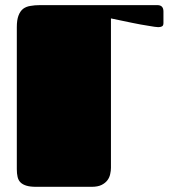

<svg xmlns="http://www.w3.org/2000/svg" viewBox="-20 -721 663 741"><path d="M408.2 -649.9Q452.6 -640.1 490.2 -632.8L522.5 -626.5Q538.1 -623.5 551.8 -621.6Q565.4 -619.1 575.7 -617.7Q585.9 -616.2 590.8 -616.2Q599.1 -616.2 605 -619.1Q610.8 -622.1 610.8 -631.8V-676.8Q610.8 -701.2 587.4 -701.2H133.8Q113.8 -701.2 97.7 -698.2Q81.1 -695.8 69.3 -687Q57.6 -677.7 51.3 -660.6Q44.9 -644 44.9 -616.2V-67.9Q44.9 -50.8 47.9 -38.1Q50.8 -25.4 59.1 -17.1Q67.4 -8.8 82 -4.4Q96.2 0 119.1 0H334Q357.4 0 372.1 -7.3Q386.7 -14.6 395 -25.9Q402.8 -36.6 405.3 -49.3Q408.2 -62 408.2 -73.2Z"/></svg>

Font: Fascinate Cyrillic
Style: Regular
Weight: 900
Designer: Denis Ignatov
Foundry: Astigmatic (AOETI)
Version: Version 1.00 November 30, 2018, initial release